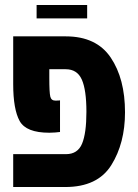

<svg xmlns="http://www.w3.org/2000/svg" viewBox="-20 -751 555 771"><path d="M33 -413Q33 -312 59 -265Q85 -218 178 -218Q192 -218 201.5 -219Q211 -220 221 -221V-348Q216 -347 202 -347Q186 -347 182 -363Q178 -379 178 -438V-473H244Q290 -473 308.5 -431.5Q327 -390 327 -302Q327 -216 309.5 -174Q292 -132 245 -132H33V0H242Q372 0 427 -88Q482 -176 482 -300Q482 -435 424.5 -520Q367 -605 244 -605H33ZM127 -677V-731H330V-677Z"/></svg>

Font: Noto Sans Hebrew ExtraCondensed Extra
Style: Regular
Weight: 800
Width: 3
Designer: Monotype Design Team
Foundry: Monotype Imaging Inc.
Version: Version 1.902